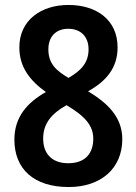

<svg xmlns="http://www.w3.org/2000/svg" viewBox="-20 -744 550 774"><path d="M257 10C387 10 473 -65 473 -183C473 -274 411 -330 335 -376C407 -416 454 -469 454 -553C454 -664 369 -724 256 -724C146 -724 58 -663 58 -553C58 -473 101 -419 165 -373C89 -330 38 -272 38 -181C38 -63 116 10 257 10ZM256 -430C207 -459 175 -487 175 -545C175 -598 207 -628 255 -628C304 -628 337 -598 337 -545C337 -490 305 -458 256 -430ZM255 -86C187 -86 154 -127 154 -185C154 -245 186 -285 248 -320C323 -276 356 -237 356 -185C356 -125 323 -86 255 -86Z"/></svg>

Font: Noto Sans Devanagari UI SemiCondensed SemiBold
Style: Regular
Weight: 600
Width: 4
Designer: Jelle Bosma - Monotype Design Team
Foundry: Monotype Imaging Inc.
Version: Version 2.004